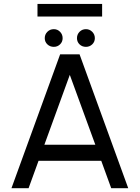

<svg xmlns="http://www.w3.org/2000/svg" viewBox="-20 -984 730 1004"><path d="M294.5 -700H396L650.5 0H561.5L509.5 -143H181.5L129.5 0H40ZM212 -227H478.5L345 -592.5ZM261.5 -739Q241.5 -739 227.8 -752Q214 -765 214 -784.5Q214 -804 227.8 -817.8Q241.5 -831.5 261.5 -831.5Q280.5 -831.5 294 -817.8Q307.5 -804 307.5 -784.5Q307.5 -765 294 -752Q280.5 -739 261.5 -739ZM429.5 -739Q409.5 -739 396 -752Q382.5 -765 382.5 -784.5Q382.5 -804 396 -817.8Q409.5 -831.5 429.5 -831.5Q448.5 -831.5 462.2 -817.8Q476 -804 476 -784.5Q476 -765 462.2 -752Q448.5 -739 429.5 -739ZM176 -963.5H514V-897.5H176Z"/></svg>

Font: Urbanist Medium
Style: Regular
Weight: 500
Designer: Corey Hu
Foundry: Corey Hu
Version: Version 1.321; ttfautohint (v1.8.4.7-5d5b)